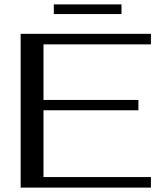

<svg xmlns="http://www.w3.org/2000/svg" viewBox="-20 -854 735 874"><path d="M74 -700H667V-652H178V-399H610V-352H178V-48H667V0H74ZM225 -834H533V-790H225Z"/></svg>

Font: Fahkwang
Style: Regular
Weight: 400
Version: Version 1.000; ttfautohint (v1.6)